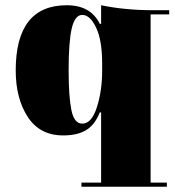

<svg xmlns="http://www.w3.org/2000/svg" viewBox="-20 -508 670 733"><path d="M366 -417V-488Q457 -469 566 -469H626V-453H555V189H617V205H291V189H366V-79H361Q342 -31 308.5 -11Q275 9 221 9Q132 9 86 -61.5Q40 -132 40 -239Q40 -488 235 -488Q326 -488 361 -417ZM370 -239V-266Q370 -354 347 -402.5Q324 -451 294 -451Q266 -451 254 -400Q242 -349 242 -239Q242 -140 252.5 -88Q263 -36 294 -36Q330 -36 350 -99Q370 -162 370 -239Z"/></svg>

Font: Elsie Swash Caps Black
Style: Regular
Weight: 900
Designer: Alejandro Inler
Foundry: Alejandro Inler
Version: 1.001